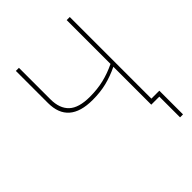

<svg xmlns="http://www.w3.org/2000/svg" viewBox="-247 -843 1146 1146"><g transform="rotate(-45 326.0 -269.5)"><path d="M549 -25H616V175H591V0H523V-320Q469 -294 415.5 -280.5Q362 -267 296 -267Q94 -267 94 -443V-714H120V-448Q120 -371 162 -331.5Q204 -292 297 -292Q361 -292 415 -305Q469 -318 523 -344V-714H549Z"/></g></svg>

Font: Noto Sans UI Thin
Style: Regular
Weight: 250
Designer: Monotype Design Team
Foundry: Monotype Imaging Inc.
Version: Version 1.001